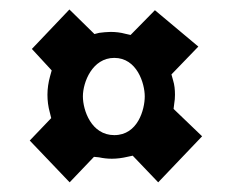

<svg xmlns="http://www.w3.org/2000/svg" viewBox="-20 -545 468 397"><path d="M151.4 -345.7C151.4 -375 170.9 -425.3 216.3 -425.3C263.2 -425.3 279.3 -372.6 279.3 -345.7C279.3 -318.8 265.1 -265.6 216.3 -265.6C168.9 -265.6 151.4 -316.9 151.4 -345.7ZM124 -168 174.3 -220.7 184.6 -219.7C193.4 -217.8 202.1 -216.8 211.4 -216.8C222.2 -216.8 232.9 -218.3 243.2 -220.7L254.4 -223.1L307.1 -168L397.9 -263.2L338.9 -319.8L340.3 -331.1C341.3 -336.4 341.8 -342.8 341.8 -349.1C341.8 -359.4 340.8 -369.6 337.9 -378.9L334.5 -391.1L390.1 -448.7L300.3 -523.9L250 -472.7L239.3 -475.1C229 -478 218.3 -479 208.5 -479C200.7 -479 192.9 -478 185.1 -477.1L175.3 -474.6L123.5 -525.4L45.9 -443.8L86.9 -399.4L83.5 -387.2C80.1 -375 78.1 -361.8 78.1 -349.1C78.1 -336.9 79.6 -324.7 83 -312.5L85.9 -300.8L41.5 -254.4Z"/></svg>

Font: Luckiest Guy
Style: Regular
Weight: 400
Designer: Astigmatic (AOETI)
Foundry: Astigmatic (AOETI)
Version: Version 1.001